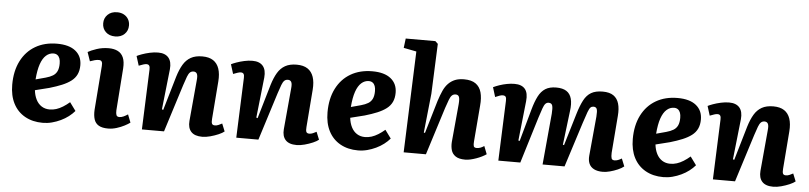

<svg xmlns="http://www.w3.org/2000/svg" viewBox="-46 -1028 5464 1297"><g transform="rotate(5 2686.0 -380.0)"><path d="M318 -527Q400 -527 443.5 -492Q487 -457 487 -396Q487 -360 474.5 -333.5Q462 -307 437 -288Q412 -269 376 -254Q340 -239 292 -225L196 -201Q200 -165 214 -137.5Q228 -110 251.5 -95Q275 -80 306 -80Q329 -80 351 -87Q373 -94 395.5 -108Q418 -122 440 -141L481 -85Q464 -65 440.5 -47Q417 -29 388.5 -15.5Q360 -2 329.5 6Q299 14 267 14Q198 14 146.5 -15Q95 -44 67.5 -97.5Q40 -151 40 -225Q40 -318 74.5 -386Q109 -454 171.5 -490.5Q234 -527 318 -527ZM347 -395Q347 -415 342 -429Q337 -443 326.5 -451Q316 -459 300 -459Q272 -459 249.5 -439Q227 -419 213 -378.5Q199 -338 194 -274L261 -292Q290 -300 309 -311.5Q328 -323 337.5 -343Q347 -363 347 -395Z M632 -403Q634 -423 628.5 -432.5Q623 -442 609 -442Q596 -442 582 -438.5Q568 -435 549 -428L528 -489Q548 -501 586.5 -514Q625 -527 669 -527Q705 -527 730.5 -514Q756 -501 768 -473Q780 -445 777 -400L756 -114Q755 -93 759.5 -81.5Q764 -70 780 -70Q793 -70 807.5 -76.5Q822 -83 837 -93L858 -39Q845 -29 821 -16.5Q797 -4 768 5Q739 14 711 14Q670 14 647 0.5Q624 -13 615.5 -39.5Q607 -66 609 -104ZM616 -692Q616 -727 640 -750.5Q664 -774 704 -774Q730 -774 749.5 -763.5Q769 -753 780 -734.5Q791 -716 791 -692Q791 -656 767 -633Q743 -610 704 -610Q664 -610 640 -633Q616 -656 616 -692Z M1497 -35Q1484 -24 1458.5 -13Q1433 -2 1403.5 6Q1374 14 1349 14Q1297 14 1273.5 -12Q1250 -38 1254 -85L1279 -360Q1283 -394 1276 -407Q1269 -420 1253 -420Q1238 -420 1228.5 -411Q1219 -402 1211 -381Q1203 -360 1191 -323L1089 0H939L955 -407Q956 -425 950.5 -433.5Q945 -442 932 -442Q923 -442 910.5 -438Q898 -434 880 -427L860 -491Q871 -497 894.5 -505.5Q918 -514 947 -520.5Q976 -527 1003 -527Q1051 -527 1074 -500Q1097 -473 1092 -421L1062 -147L1071 -144L1139 -376Q1154 -425 1174 -458.5Q1194 -492 1225 -509.5Q1256 -527 1303 -527Q1349 -527 1377 -508.5Q1405 -490 1417 -454.5Q1429 -419 1425 -368L1405 -113Q1403 -90 1407.5 -80Q1412 -70 1428 -70Q1440 -70 1452.5 -75.5Q1465 -81 1476 -87Z M2137 -35Q2124 -24 2098.5 -13Q2073 -2 2043.5 6Q2014 14 1989 14Q1937 14 1913.5 -12Q1890 -38 1894 -85L1919 -360Q1923 -394 1916 -407Q1909 -420 1893 -420Q1878 -420 1868.5 -411Q1859 -402 1851 -381Q1843 -360 1831 -323L1729 0H1579L1595 -407Q1596 -425 1590.5 -433.5Q1585 -442 1572 -442Q1563 -442 1550.5 -438Q1538 -434 1520 -427L1500 -491Q1511 -497 1534.5 -505.5Q1558 -514 1587 -520.5Q1616 -527 1643 -527Q1691 -527 1714 -500Q1737 -473 1732 -421L1702 -147L1711 -144L1779 -376Q1794 -425 1814 -458.5Q1834 -492 1865 -509.5Q1896 -527 1943 -527Q1989 -527 2017 -508.5Q2045 -490 2057 -454.5Q2069 -419 2065 -368L2045 -113Q2043 -90 2047.5 -80Q2052 -70 2068 -70Q2080 -70 2092.5 -75.5Q2105 -81 2116 -87Z M2456 -527Q2538 -527 2581.5 -492Q2625 -457 2625 -396Q2625 -360 2612.5 -333.5Q2600 -307 2575 -288Q2550 -269 2514 -254Q2478 -239 2430 -225L2334 -201Q2338 -165 2352 -137.5Q2366 -110 2389.5 -95Q2413 -80 2444 -80Q2467 -80 2489 -87Q2511 -94 2533.5 -108Q2556 -122 2578 -141L2619 -85Q2602 -65 2578.5 -47Q2555 -29 2526.5 -15.5Q2498 -2 2467.5 6Q2437 14 2405 14Q2336 14 2284.5 -15Q2233 -44 2205.5 -97.5Q2178 -151 2178 -225Q2178 -318 2212.5 -386Q2247 -454 2309.5 -490.5Q2372 -527 2456 -527ZM2485 -395Q2485 -415 2480 -429Q2475 -443 2464.5 -451Q2454 -459 2438 -459Q2410 -459 2387.5 -439Q2365 -419 2351 -378.5Q2337 -338 2332 -274L2399 -292Q2428 -300 2447 -311.5Q2466 -323 2475.5 -343Q2485 -363 2485 -395Z M3274 -36Q3261 -27 3244 -18.5Q3227 -10 3207.5 -3Q3188 4 3168.5 8.5Q3149 13 3132 13Q3089 13 3066.5 -2.5Q3044 -18 3037 -43Q3030 -68 3032 -98L3056 -357Q3059 -393 3053 -406.5Q3047 -420 3030 -420Q3015 -420 3005 -410.5Q2995 -401 2987 -379.5Q2979 -358 2967 -323L2865 0H2714L2740 -686L2653 -703L2661 -767H2862L2880 -750L2866 -411L2838 -145L2846 -143L2912 -366Q2925 -406 2938.5 -436Q2952 -466 2971.5 -486Q2991 -506 3016.5 -516.5Q3042 -527 3078 -527Q3128 -527 3156.5 -507Q3185 -487 3195.5 -449.5Q3206 -412 3201 -359L3181 -115Q3179 -93 3182.5 -82.5Q3186 -72 3203 -72Q3215 -72 3227.5 -76.5Q3240 -81 3253 -90Z M3688 -347Q3691 -385 3686 -402Q3681 -419 3661 -419Q3648 -419 3639 -409.5Q3630 -400 3622 -377Q3614 -354 3601 -314L3505 0H3356L3372 -406Q3373 -426 3367.5 -434Q3362 -442 3347 -442Q3338 -442 3325.5 -437.5Q3313 -433 3297 -426L3277 -491Q3296 -500 3319.5 -508Q3343 -516 3369.5 -521Q3396 -526 3420 -526Q3469 -526 3491.5 -499Q3514 -472 3508 -416L3479 -147L3488 -145L3549 -364Q3564 -418 3582.5 -454Q3601 -490 3629.5 -508Q3658 -526 3703 -526Q3747 -526 3772.5 -509.5Q3798 -493 3807 -459.5Q3816 -426 3809 -375L3781 -145L3789 -143L3854 -360Q3871 -417 3890.5 -454Q3910 -491 3940 -508.5Q3970 -526 4018 -526Q4065 -526 4091.5 -507.5Q4118 -489 4128 -454.5Q4138 -420 4134 -372L4114 -119Q4113 -94 4117 -82Q4121 -70 4138 -70Q4149 -70 4161 -74.5Q4173 -79 4186 -87L4207 -35Q4191 -22 4165.5 -11Q4140 0 4113.5 7Q4087 14 4065 14Q4029 14 4005.5 2Q3982 -10 3972 -32.5Q3962 -55 3965 -87L3990 -354Q3993 -392 3987.5 -405.5Q3982 -419 3965 -419Q3953 -419 3945 -411.5Q3937 -404 3927.5 -379Q3918 -354 3902 -304L3805 0H3656Z M4526 -527Q4608 -527 4651.5 -492Q4695 -457 4695 -396Q4695 -360 4682.5 -333.5Q4670 -307 4645 -288Q4620 -269 4584 -254Q4548 -239 4500 -225L4404 -201Q4408 -165 4422 -137.5Q4436 -110 4459.5 -95Q4483 -80 4514 -80Q4537 -80 4559 -87Q4581 -94 4603.5 -108Q4626 -122 4648 -141L4689 -85Q4672 -65 4648.5 -47Q4625 -29 4596.5 -15.5Q4568 -2 4537.5 6Q4507 14 4475 14Q4406 14 4354.5 -15Q4303 -44 4275.5 -97.5Q4248 -151 4248 -225Q4248 -318 4282.5 -386Q4317 -454 4379.5 -490.5Q4442 -527 4526 -527ZM4555 -395Q4555 -415 4550 -429Q4545 -443 4534.5 -451Q4524 -459 4508 -459Q4480 -459 4457.5 -439Q4435 -419 4421 -378.5Q4407 -338 4402 -274L4469 -292Q4498 -300 4517 -311.5Q4536 -323 4545.5 -343Q4555 -363 4555 -395Z M5369 -35Q5356 -24 5330.5 -13Q5305 -2 5275.5 6Q5246 14 5221 14Q5169 14 5145.5 -12Q5122 -38 5126 -85L5151 -360Q5155 -394 5148 -407Q5141 -420 5125 -420Q5110 -420 5100.5 -411Q5091 -402 5083 -381Q5075 -360 5063 -323L4961 0H4811L4827 -407Q4828 -425 4822.5 -433.5Q4817 -442 4804 -442Q4795 -442 4782.5 -438Q4770 -434 4752 -427L4732 -491Q4743 -497 4766.5 -505.5Q4790 -514 4819 -520.5Q4848 -527 4875 -527Q4923 -527 4946 -500Q4969 -473 4964 -421L4934 -147L4943 -144L5011 -376Q5026 -425 5046 -458.5Q5066 -492 5097 -509.5Q5128 -527 5175 -527Q5221 -527 5249 -508.5Q5277 -490 5289 -454.5Q5301 -419 5297 -368L5277 -113Q5275 -90 5279.5 -80Q5284 -70 5300 -70Q5312 -70 5324.5 -75.5Q5337 -81 5348 -87Z"/></g></svg>

Font: Literata 18pt
Style: Bold Italic
Weight: 700
Italic angle: -2°
Designer: Latin by Veronika Burian and Jose Scaglione. Greek by Irene Vlachou. Cyrillic by Vera Evstafieva
Foundry: TypeTogether
Version: Version 3.103;gftools[0.9.29]